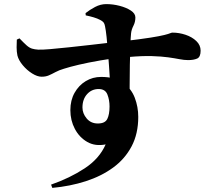

<svg xmlns="http://www.w3.org/2000/svg" viewBox="-20 -836 1040 936"><path d="M229 64Q321 32 393 -15.5Q465 -63 495 -132Q444 -122 405.5 -144Q367 -166 345 -207.5Q323 -249 323 -299Q323 -347 343.5 -383.5Q364 -420 398 -440.5Q432 -461 473 -461Q541 -461 580.5 -432.5Q620 -404 637 -359.5Q654 -315 654 -266Q654 -184 621.5 -122.5Q589 -61 531.5 -19Q474 23 398 47.5Q322 72 235 80ZM457 -234Q492 -234 503 -256Q514 -278 514 -317Q514 -349 503.5 -375.5Q493 -402 461 -402Q427 -402 404.5 -377Q382 -352 382 -312Q382 -283 402.5 -258.5Q423 -234 457 -234ZM183 -462Q162 -462 136.5 -478Q111 -494 91 -518Q71 -542 65 -565Q61 -584 61 -605Q61 -626 62 -643L75 -649Q96 -627 109.5 -615Q123 -603 136 -599Q149 -595 166 -594Q184 -593 224.5 -596.5Q265 -600 317 -605.5Q369 -611 421 -617Q473 -623 516 -628Q559 -633 580 -635Q666 -645 713 -652.5Q760 -660 781.5 -665.5Q803 -671 809.5 -674Q816 -677 821 -677Q853 -677 884.5 -666.5Q916 -656 937 -636Q958 -616 958 -589Q958 -558 941 -550.5Q924 -543 897 -543Q878 -543 855 -547.5Q832 -552 800 -556.5Q768 -561 721 -562.5Q674 -564 606 -558Q531 -552 470 -541.5Q409 -531 364.5 -520.5Q320 -510 292 -501Q268 -494 250.5 -484.5Q233 -475 218 -468.5Q203 -462 183 -462ZM517 -416Q517 -425 515.5 -451.5Q514 -478 511.5 -513.5Q509 -549 506 -586.5Q503 -624 499.5 -656.5Q496 -689 492 -708Q490 -720 485 -726.5Q480 -733 468 -739Q455 -746 436.5 -751.5Q418 -757 398 -761L397 -772Q417 -788 443.5 -802Q470 -816 498 -816Q531 -816 563.5 -807.5Q596 -799 618 -784.5Q640 -770 640 -751Q640 -729 630.5 -710.5Q621 -692 619 -674Q617 -656 615.5 -614.5Q614 -573 613 -520Q612 -467 612 -414.5Q612 -362 613 -323Z"/></svg>

Font: Noto Serif JP ExtraLight Black
Style: Regular
Weight: 900
Version: Version 2.003-H1;hotconv 1.1.1;makeotfexe 2.6.0